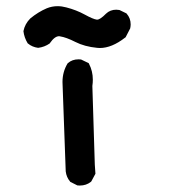

<svg xmlns="http://www.w3.org/2000/svg" viewBox="-20 -589 540 612"><path d="M179.2 -327.6Q179.2 -359.9 195.3 -386.7L196.3 -387.7Q210 -399.9 230.5 -399.9Q233.4 -399.9 238.3 -399.4L262.7 -387.7L263.7 -385.7Q275.9 -362.3 275.9 -335Q275.9 -325.2 274.4 -314.9L282.2 -64L284.2 -35.2L271 -10.7L269.5 -9.3Q254.9 2.4 234.4 2.4Q231.4 2.4 226.6 2L204.1 -9.3L203.1 -10.7Q191.9 -23.9 189.5 -42.5Q189.5 -42.5 179.7 -313Q179.2 -320.3 179.2 -327.6ZM163.6 -569.3Q177.2 -569.3 191.4 -565.4Q223.6 -557.1 250.2 -542.5Q276.9 -527.8 288.6 -526.4Q289.1 -526.4 289.6 -526.4Q299.3 -526.4 317.9 -545.4Q331.1 -558.1 350.6 -558.1Q355 -558.1 360.8 -557.1L382.8 -546.4L383.8 -545.4Q396.5 -530.8 396.5 -511.2Q396.5 -505.9 395 -498.5L380.4 -470.2L378.9 -469.2Q336.4 -436 298.3 -436Q293.9 -436 289.6 -436.5Q249.5 -440.4 220.2 -455.3Q190.9 -470.2 171.4 -473.1Q169.9 -473.6 168.5 -473.6Q154.3 -473.6 139.2 -451.7L138.7 -450.7Q122.1 -439 101.6 -436.5Q82.5 -439 69.3 -450.2L68.4 -450.7Q57.1 -469.2 54.7 -489.7Q59.1 -512.7 76.7 -530.3Q101.6 -550.8 128.9 -562.5Q145.5 -569.3 163.6 -569.3Z"/></svg>

Font: Bakudai
Style: Bold
Weight: 700
Version: Version 1.48